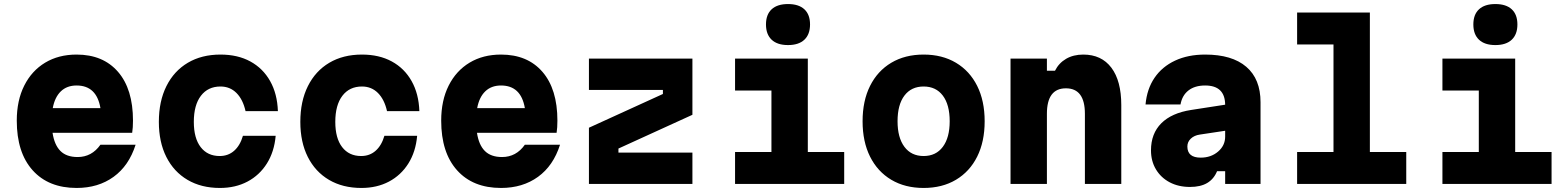

<svg xmlns="http://www.w3.org/2000/svg" viewBox="-20 -910 7740 950"><path d="M651 -194Q618 -90 542 -35Q466 20 359 20Q220 20 141.5 -67.5Q63 -155 63 -313Q63 -413 100 -486.5Q137 -560 203.5 -600Q270 -640 359 -640Q490 -640 564 -554.5Q638 -469 638 -313Q638 -295 637 -280.5Q636 -266 634 -253H240Q249 -193 279 -163Q309 -133 364 -133Q434 -133 477 -194ZM359 -487Q311 -487 281 -458Q251 -429 241 -375H477Q458 -487 359 -487Z M1068 20Q976 20 908 -20Q840 -60 803 -133.5Q766 -207 766 -307Q766 -409 803.5 -484Q841 -559 909.5 -599.5Q978 -640 1071 -640Q1156 -640 1218.5 -606Q1281 -572 1316.5 -509Q1352 -446 1355 -360H1195Q1182 -418 1150 -450Q1118 -482 1071 -482Q1009 -482 974 -436Q939 -390 939 -307Q939 -226 973 -182Q1007 -138 1067 -138Q1109 -138 1138.5 -164Q1168 -190 1182 -238H1344Q1337 -159 1300.5 -101Q1264 -43 1204.5 -11.5Q1145 20 1068 20Z M1768 20Q1676 20 1608 -20Q1540 -60 1503 -133.5Q1466 -207 1466 -307Q1466 -409 1503.5 -484Q1541 -559 1609.5 -599.5Q1678 -640 1771 -640Q1856 -640 1918.5 -606Q1981 -572 2016.5 -509Q2052 -446 2055 -360H1895Q1882 -418 1850 -450Q1818 -482 1771 -482Q1709 -482 1674 -436Q1639 -390 1639 -307Q1639 -226 1673 -182Q1707 -138 1767 -138Q1809 -138 1838.5 -164Q1868 -190 1882 -238H2044Q2037 -159 2000.5 -101Q1964 -43 1904.5 -11.5Q1845 20 1768 20Z M2751 -194Q2718 -90 2642 -35Q2566 20 2459 20Q2320 20 2241.5 -67.5Q2163 -155 2163 -313Q2163 -413 2200 -486.5Q2237 -560 2303.5 -600Q2370 -640 2459 -640Q2590 -640 2664 -554.5Q2738 -469 2738 -313Q2738 -295 2737 -280.5Q2736 -266 2734 -253H2340Q2349 -193 2379 -163Q2409 -133 2464 -133Q2534 -133 2577 -194ZM2459 -487Q2411 -487 2381 -458Q2351 -429 2341 -375H2577Q2558 -487 2459 -487Z M2894 -620H3406V-342L3040 -175V-155H3406V0H2894V-278L3260 -445V-465H2894Z M3617 -620H3977V-158H4157V0H3617V-158H3797V-462H3617ZM3879 -687Q3826 -687 3798 -713.5Q3770 -740 3770 -789Q3770 -838 3798 -864Q3826 -890 3879 -890Q3932 -890 3960 -864Q3988 -838 3988 -789Q3988 -740 3960 -713.5Q3932 -687 3879 -687Z M4550 20Q4458 20 4390 -20.5Q4322 -61 4285 -135Q4248 -209 4248 -310Q4248 -411 4285 -485Q4322 -559 4390 -599.5Q4458 -640 4550 -640Q4642 -640 4710 -599.5Q4778 -559 4815 -485Q4852 -411 4852 -310Q4852 -209 4815 -135Q4778 -61 4710 -20.5Q4642 20 4550 20ZM4550 -138Q4611 -138 4645 -183.5Q4679 -229 4679 -310Q4679 -392 4645 -437Q4611 -482 4550 -482Q4489 -482 4455 -437Q4421 -392 4421 -310Q4421 -229 4455 -183.5Q4489 -138 4550 -138Z M4980 0V-620H5160V-560H5200Q5219 -598 5255 -619Q5291 -640 5340 -640Q5430 -640 5479 -575Q5528 -510 5528 -390V0H5348V-347Q5348 -473 5254 -473Q5160 -473 5160 -347V0Z M6002 -63Q5986 -24 5953 -4.5Q5920 15 5868 15Q5811 15 5767.5 -8Q5724 -31 5699.5 -72Q5675 -113 5675 -166Q5675 -249 5726 -300Q5777 -351 5874 -366L6042 -392Q6041 -487 5943 -487Q5892 -487 5860.5 -462.5Q5829 -438 5821 -393H5648Q5655 -470 5692.5 -525Q5730 -580 5794 -610Q5858 -640 5943 -640Q6076 -640 6146.5 -579.5Q6217 -519 6217 -404V0H6042V-63ZM5855 -185Q5855 -130 5921 -130Q5972 -130 6007 -160Q6042 -190 6042 -234V-263L5916 -244Q5889 -240 5872 -224Q5855 -208 5855 -185Z M6398 -848H6758V-158H6938V0H6398V-158H6578V-690H6398Z M7117 -620H7477V-158H7657V0H7117V-158H7297V-462H7117ZM7379 -687Q7326 -687 7298 -713.5Q7270 -740 7270 -789Q7270 -838 7298 -864Q7326 -890 7379 -890Q7432 -890 7460 -864Q7488 -838 7488 -789Q7488 -740 7460 -713.5Q7432 -687 7379 -687Z"/></svg>

Font: Martian Mono ExtraBold
Style: Regular
Weight: 800
Monospace: yes
Designer: Roman Shamin
Foundry: Evil Martians
Version: Version 1.000; ttfautohint (v1.8.4.7-5d5b)